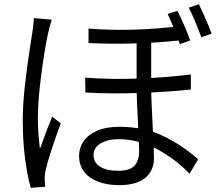

<svg xmlns="http://www.w3.org/2000/svg" viewBox="-20 -836 1040 907"><path d="M694.2 -434.4Q694.2 -360 702 -223.6Q704 -185.4 705.6 -151Q707.2 -116.6 707.2 -89.2Q707.2 -28.8 665.3 4.9Q623.4 38.6 544.6 38.6Q459.2 38.6 406.4 2.8Q353.6 -33 353.6 -100.8Q353.6 -137 374.2 -167.9Q394.8 -198.8 437.7 -217.9Q480.6 -237 543.4 -237Q661.4 -237 752 -193Q842.6 -149 916 -83.4L875.6 -15.6Q801.4 -91.4 714.7 -135Q628 -178.6 541.6 -178.6Q487.6 -178.6 454.8 -158.1Q422 -137.6 422 -104.6Q422 -67.6 452.9 -48.4Q483.8 -29.2 538 -29.2Q593.4 -29.2 615.4 -53.5Q637.4 -77.8 637.4 -122.8Q637.4 -143.4 636 -171.5Q634.6 -199.6 632.8 -233.4Q625.4 -366.4 625.4 -431.2V-665H694.2ZM881.6 -484V-413Q773.8 -401.8 640.4 -396.9Q507 -392 383.4 -399L382.4 -469.2Q507 -460 636.2 -464.9Q765.4 -469.8 881.6 -484ZM824.8 -712.2V-644.8Q733.6 -634.8 622.6 -631.1Q511.6 -627.4 398.2 -632.6V-700.8Q510.6 -692.4 621.3 -696.2Q732 -700 824.8 -712.2ZM206.8 -677.8Q189.4 -596.6 174.1 -476.6Q158.8 -356.6 158.8 -278.2Q158.8 -209.6 168.6 -132.8L201.6 -222.8L226.6 -285L267 -253.4Q244.8 -194 224 -130.3Q203.2 -66.6 195.6 -33.2Q190.4 -7.6 191.2 11.4Q191.2 21.2 193.8 46.2L125.4 51.2Q108.4 -8 98 -89.4Q87.6 -170.8 87.6 -265.8Q87.6 -342.8 97.3 -429.7Q107 -516.6 123 -620.6L132.6 -681.6Q139.4 -721.6 139.6 -750.6L224.4 -743Q220 -730.4 215.1 -711.7Q210.2 -693 206.8 -677.8ZM878.4 -644.8 829.6 -627.6Q819.6 -654.4 820 -654.6Q808.6 -685 796.1 -715.4Q783.6 -745.8 772 -770.2L818.2 -784.6Q833 -756.2 850.5 -715.4Q868 -674.6 878.4 -644.8ZM979.8 -677 931.2 -660Q893.2 -760.8 871.4 -799.8L919.2 -816Q932.4 -790 950 -749.6Q967.6 -709.2 979.8 -677Z"/></svg>

Font: 寒蝉端黑体 Light
Style: Regular
Weight: 300
Designer: ChillDuanSans {Warren2060}; 
Source Han Sans {Ryoko NISHIZUKA 西塚涼子 (kana, bopomofo & ideographs); Paul D. Hunt (Latin, G
Foundry: ChillType&Adobe
Version: Version 1.300;Glyphs 3.3 (3306)